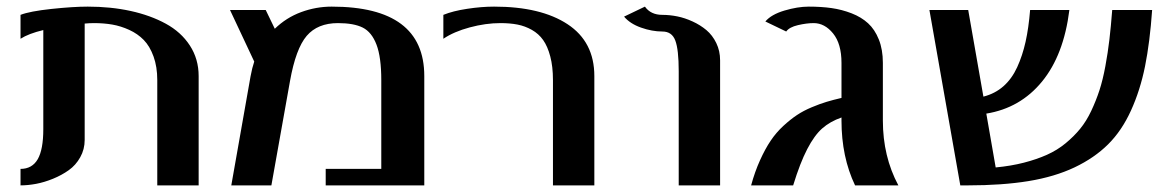

<svg xmlns="http://www.w3.org/2000/svg" viewBox="-20 -560 3540 580"><path d="M42 -515.1Q69.3 -525.9 135.3 -533Q201.2 -540 245.1 -540Q314.5 -540 374.5 -526.9Q434.6 -513.7 480.7 -488.5Q526.9 -463.4 553.5 -422.6Q580.1 -381.8 580.1 -330.1V0H455.1V-317.9Q455.1 -358.4 443.8 -389.4Q432.6 -420.4 414.3 -439.2Q396 -458 370.4 -469.7Q344.7 -481.4 319.1 -485.8Q293.5 -490.2 264.2 -490.2Q250.5 -490.2 235.8 -488.8V-137.2Q235.8 -108.9 222.4 -85Q209 -61 187.7 -45.9Q166.5 -30.8 140.1 -20Q113.8 -9.3 88.9 -4.6Q64 0 42 0V-49.8Q77.1 -49.8 94 -79.1Q110.8 -108.4 110.8 -169.9V-469.2Q66.4 -458.5 42 -442.9Z M678.7 0 736.8 -329.1Q741.7 -355.5 748 -374L674.8 -529.8H782.7L810.1 -473.1Q844.7 -506.8 889.6 -523.4Q934.6 -540 981.9 -540Q1261.7 -540 1261.7 -330.1V0H963.9V-49.8H1131.8V-317.9Q1131.8 -387.2 1117.4 -425Q1103 -462.9 1075.9 -476.6Q1048.8 -490.2 1001 -490.2Q939.5 -490.2 906.5 -451.7Q873.5 -413.1 856 -314.9L799.8 0Z M1319.3 -515.1Q1348.1 -526.9 1391.4 -533.4Q1434.6 -540 1472.7 -540Q1613.8 -540 1694.6 -486.8Q1775.4 -433.6 1775.4 -330.1V0H1650.4V-317.9Q1650.4 -358.9 1642.3 -389.4Q1634.3 -419.9 1620.8 -439Q1607.4 -458 1586.7 -469.7Q1565.9 -481.4 1543.2 -485.8Q1520.5 -490.2 1491.7 -490.2Q1447.3 -490.2 1399.2 -477.3Q1351.1 -464.4 1319.3 -442.9Z M1981 -464.8Q1949.7 -464.8 1916.5 -476.6Q1883.3 -488.3 1865.2 -509.8L1928.2 -540Q1945.8 -515.1 1981 -515.1Q2002.9 -515.1 2025.9 -510.5Q2048.8 -505.9 2072.3 -495.1Q2095.7 -484.4 2114 -469Q2132.3 -453.6 2143.8 -429.9Q2155.3 -406.2 2155.3 -377.9V0H2030.3V-345.2Q2030.3 -410.2 2020 -437.5Q2009.8 -464.8 1981 -464.8Z M2693.8 0H2563Q2522 -85.9 2522 -195.8V-205.1Q2487.3 -192.9 2463.6 -171.9Q2439.9 -150.9 2418.5 -109.6Q2397 -68.4 2376 0H2249Q2260.3 -41.5 2275.9 -75.9Q2291.5 -110.4 2308.1 -135Q2324.7 -159.7 2346.4 -179.7Q2368.2 -199.7 2387.7 -212.6Q2407.2 -225.6 2432.4 -236.1Q2457.5 -246.6 2477.1 -252.4Q2496.6 -258.3 2522 -264.2V-370.1Q2522 -427.7 2496.6 -459Q2471.2 -490.2 2438 -490.2Q2417 -490.2 2390.6 -484.1Q2364.3 -478 2355 -464.8L2292 -495.1Q2309.6 -516.1 2349.6 -528.1Q2389.6 -540 2422.9 -540Q2460.9 -540 2491.9 -535.6Q2522.9 -531.2 2552.5 -519.8Q2582 -508.3 2602.3 -489.7Q2622.6 -471.2 2634.8 -440.7Q2647 -410.2 2647 -370.1V-195.8Q2647 -87.4 2693.8 0Z M2787.6 -529.8H2904.8L2950.7 -268.1Q2985.4 -276.9 3011 -299.3Q3036.6 -321.8 3052.7 -356.9Q3068.8 -392.1 3078.1 -433.8Q3087.4 -475.6 3091.8 -529.8H3210.4Q3193.4 -393.6 3127.7 -313.5Q3062 -233.4 2959.5 -216.8L2987.8 -54.2Q3034.2 -58.6 3073 -68.6Q3111.8 -78.6 3142.8 -92.5Q3173.8 -106.4 3199 -127.2Q3224.1 -147.9 3242.9 -170.9Q3261.7 -193.8 3276.4 -224.9Q3291 -255.9 3301.3 -287.4Q3311.5 -318.8 3319.1 -359.9Q3326.7 -400.9 3331.3 -440.2Q3335.9 -479.5 3339.8 -529.8H3460.4Q3453.6 -432.6 3439 -359.9Q3424.3 -287.1 3396.5 -226.1Q3368.7 -165 3327.4 -124Q3286.1 -83 3226.1 -54.4Q3166 -25.9 3086.7 -12.9Q3007.3 0 2903.8 0H2880.9Z"/></svg>

Font: Pfennig
Style: Bold
Weight: 700
Version: Version 20120410 ; ttfautohint (v0.8)